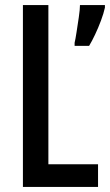

<svg xmlns="http://www.w3.org/2000/svg" viewBox="-20 -734 432 754"><path d="M70 0V-714H170V-89H365V0ZM392 -704Q387 -681 376.5 -653Q366 -625 353.5 -598.5Q341 -572 330 -554H273V-566Q276 -578 280.5 -607Q285 -636 289.5 -666.5Q294 -697 294 -714H392Z"/></svg>

Font: Noto Sans Georgian ExtraCondensed Medium
Style: Regular
Weight: 500
Width: 2
Designer: Monotype Design Team, Akaki Razmadze
Foundry: Google LLC
Version: Version 2.005; ttfautohint (v1.8.4.7-5d5b)